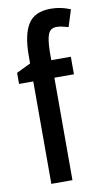

<svg xmlns="http://www.w3.org/2000/svg" viewBox="-87 -808 468 851"><g transform="rotate(-10 146.5 -382.5)"><path d="M256 -461H168V0H73V-461H9V-511L73 -542V-576Q73 -671 102.5 -718Q132 -765 204 -765Q229 -765 250 -760.5Q271 -756 293 -747L269 -671Q254 -675 241.5 -678Q229 -681 216 -681Q189 -681 179 -657.5Q169 -634 168 -577V-540H256Z"/></g></svg>

Font: Noto Sans Kannada ExtraCondensed Medium
Style: Regular
Weight: 500
Width: 2
Designer: Jelle Bosma - Monotype Design Team
Foundry: Monotype Imaging Inc.
Version: Version 2.005; ttfautohint (v1.8.4.7-5d5b)